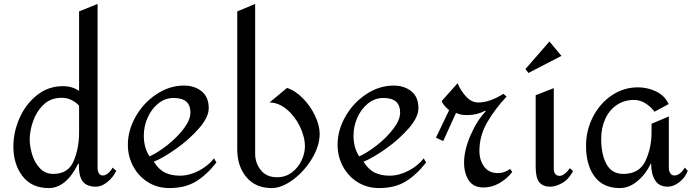

<svg xmlns="http://www.w3.org/2000/svg" viewBox="-20 -944 3525 976"><path d="M476 -89Q476 -75 482.5 -63.5Q489 -52 503 -52Q517 -52 531 -64.5Q545 -77 552 -92L571 -76Q555 -42 525.5 -18.5Q496 5 468 5Q422 5 401 -21Q380 -47 381 -111H377Q316 12 228 12Q141 12 94.5 -48.5Q48 -109 48 -200Q48 -272 79 -343Q110 -414 167.5 -460Q225 -506 300 -506Q347 -506 382 -482V-886L476 -924ZM131 -235Q131 -201 143 -160Q155 -119 182 -89.5Q209 -60 251 -60Q327 -60 354.5 -125.5Q382 -191 382 -270V-407Q365 -425 342.5 -436Q320 -447 294 -447Q238 -447 201.5 -412Q165 -377 148 -327.5Q131 -278 131 -235Z M1041 -394Q1041 -348 991.5 -291.5Q942 -235 875.5 -188Q809 -141 762 -122Q787 -82 819 -66.5Q851 -51 894 -51Q942 -51 989.5 -75.5Q1037 -100 1068 -139L1080 -118Q1031 -55 976 -21.5Q921 12 841 12Q780 12 732 -18Q684 -48 657 -98.5Q630 -149 630 -208Q630 -282 670 -352Q710 -422 776 -465.5Q842 -509 915 -509Q969 -509 1005 -480Q1041 -451 1041 -394ZM711 -255Q711 -193 740 -149Q782 -168 831 -206.5Q880 -245 914 -290Q948 -335 948 -372Q948 -446 863 -446Q819 -446 784.5 -418Q750 -390 730.5 -346Q711 -302 711 -255Z M1361 12Q1279 12 1232.5 -43.5Q1186 -99 1186 -185V-886L1277 -924V-163Q1277 -115 1306 -79Q1335 -43 1388 -43Q1432 -43 1464.5 -68Q1497 -93 1513.5 -129.5Q1530 -166 1530 -199Q1530 -249 1504 -302Q1478 -355 1436.5 -389Q1395 -423 1350 -423L1439 -497Q1482 -483 1520.5 -443.5Q1559 -404 1582 -354.5Q1605 -305 1605 -264Q1605 -203 1566 -138Q1527 -73 1469.5 -30.5Q1412 12 1361 12Z M2107 -394Q2107 -348 2057.5 -291.5Q2008 -235 1941.5 -188Q1875 -141 1828 -122Q1853 -82 1885 -66.5Q1917 -51 1960 -51Q2008 -51 2055.5 -75.5Q2103 -100 2134 -139L2146 -118Q2097 -55 2042 -21.5Q1987 12 1907 12Q1846 12 1798 -18Q1750 -48 1723 -98.5Q1696 -149 1696 -208Q1696 -282 1736 -352Q1776 -422 1842 -465.5Q1908 -509 1981 -509Q2035 -509 2071 -480Q2107 -451 2107 -394ZM1777 -255Q1777 -193 1806 -149Q1848 -168 1897 -206.5Q1946 -245 1980 -290Q2014 -335 2014 -372Q2014 -446 1929 -446Q1885 -446 1850.5 -418Q1816 -390 1796.5 -346Q1777 -302 1777 -255Z M2339 -118Q2339 -64 2362.5 -27.5Q2386 9 2438 9Q2480 9 2518.5 -13Q2557 -35 2584 -70L2573 -85Q2542 -64 2512 -64Q2465 -64 2441 -97Q2417 -130 2417 -177Q2417 -253 2456 -321Q2495 -389 2555 -453L2539 -467Q2469 -423 2411 -423Q2377 -423 2349 -453.5Q2321 -484 2306 -521L2225 -430Q2232 -410 2263 -384L2196 -244L2233 -227L2298 -370Q2315 -363 2326 -361Q2337 -359 2356 -359Q2405 -359 2446 -381L2449 -378Q2404 -331 2371.5 -255.5Q2339 -180 2339 -118Z M2795 -84Q2795 -69 2803 -59.5Q2811 -50 2825 -50Q2848 -50 2877 -89L2893 -74Q2870 -31 2837 -13Q2804 5 2777 5Q2740 5 2721.5 -17.5Q2703 -40 2703 -96V-460L2795 -496ZM2773 -733 2651 -593 2666 -573 2834 -660Z M3379 -415 3307 -376Q3291 -399 3263 -417.5Q3235 -436 3203 -436Q3152 -436 3114 -409.5Q3076 -383 3056 -338Q3036 -293 3036 -238Q3036 -159 3063 -109.5Q3090 -60 3148 -60Q3230 -60 3261 -126Q3292 -192 3292 -270V-315L3380 -352V-89Q3380 -76 3387 -64Q3394 -52 3408 -52Q3437 -52 3461 -92L3476 -76Q3464 -42 3434 -18.5Q3404 5 3374 5Q3331 5 3310.5 -27Q3290 -59 3290 -112H3288Q3263 -59 3220.5 -23.5Q3178 12 3131 12Q3046 12 3002.5 -46.5Q2959 -105 2959 -203Q2959 -281 2994 -349.5Q3029 -418 3089.5 -459Q3150 -500 3223 -500Q3272 -500 3315.5 -479Q3359 -458 3379 -415Z"/></svg>

Font: Amita
Style: Regular
Weight: 400
Designer: Eduardo Rodriguez Tunni, Modular Infotech, Brian J. Bonislawsky
Foundry: Eduardo Rodriguez Tunni, Modular Infotech, Brian J. Bonislawsky
Version: Version 1.004